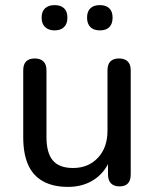

<svg xmlns="http://www.w3.org/2000/svg" viewBox="-20 -723 605 752"><path d="M247 9Q188 9 148.5 -13Q109 -35 90 -78Q71 -121 71 -186V-448Q71 -471 82.5 -482.5Q94 -494 116 -494Q138 -494 150 -482.5Q162 -471 162 -448V-186Q162 -124 187 -94.5Q212 -65 266 -65Q326 -65 363.5 -105Q401 -145 401 -211V-448Q401 -471 412.5 -482.5Q424 -494 446 -494Q468 -494 480 -482.5Q492 -471 492 -448V-40Q492 7 448 7Q426 7 414.5 -5Q403 -17 403 -40V-127L416 -110Q396 -52 351.5 -21.5Q307 9 247 9ZM371 -604Q347 -604 334 -617Q321 -630 321 -654Q321 -678 334 -690.5Q347 -703 371 -703Q395 -703 408 -690.5Q421 -678 421 -654Q421 -630 408.5 -617Q396 -604 371 -604ZM194 -604Q170 -604 156.5 -617Q143 -630 143 -654Q143 -678 156.5 -690.5Q170 -703 194 -703Q218 -703 231 -690.5Q244 -678 244 -654Q244 -630 231 -617Q218 -604 194 -604Z"/></svg>

Font: Nunito Medium
Style: Regular
Weight: 500
Designer: Vernon Adams
Foundry: Vernon Adams
Version: Version 3.602